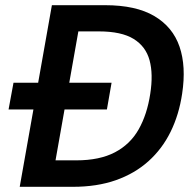

<svg xmlns="http://www.w3.org/2000/svg" viewBox="-20 -720 753 740"><path d="M13 -298 32 -401H410L392 -298ZM56 0 180 -700H385Q504 -700 575 -658Q646 -616 672 -540Q698 -464 682 -359Q670 -278 637.5 -212Q605 -146 552 -98.5Q499 -51 426.5 -25.5Q354 0 261 0ZM194 -102H274Q364 -102 423 -133Q482 -164 514.5 -221.5Q547 -279 559 -358Q571 -434 556.5 -487.5Q542 -541 495 -570Q448 -599 361 -599H282Z"/></svg>

Font: DM Sans 10pt SemiBold
Style: Italic
Weight: 600
Italic angle: -10°
Version: Version 4.004;gftools[0.9.30]